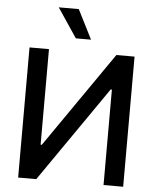

<svg xmlns="http://www.w3.org/2000/svg" viewBox="-62 -1016 872 1069"><g transform="rotate(5 373.5 -482.0)"><path d="M666.9 0H557.2V-533.4H550.4L181.1 0H79.9V-727.3H188.6V-193.2H195.3L565.3 -727.3H666.9ZM417.3 -800.1H332.4L222.7 -963.8H334.5Z"/></g></svg>

Font: Linik Sans Medium
Style: Regular
Weight: 500
Designer: Rasmus Andersson (font), Cristiano Sobral (main changes)
Foundry: rsms
Version: Version 3.018;June 1, 2022;FontCreator 14.0.0.2814 64-bit; t